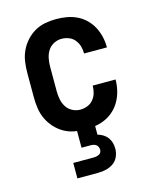

<svg xmlns="http://www.w3.org/2000/svg" viewBox="-113 -604 726 901"><g transform="rotate(-15 250.0 -154.0)"><path d="M247 8Q220 8 193 3Q166 -2 142.5 -15.5Q119 -29 100.5 -49.5Q82 -70 70.5 -94.5Q59 -119 55 -146Q51 -173 51 -200V-320Q51 -347 55 -374Q59 -401 70.5 -425.5Q82 -450 100.5 -470.5Q119 -491 142.5 -504.5Q166 -518 193 -523Q220 -528 247 -528Q273 -528 298.5 -523.5Q324 -519 347 -508Q370 -497 388.5 -479Q407 -461 419 -438.5Q431 -416 437 -390.5Q443 -365 443 -340V-338H332V-339Q332 -357 327 -374Q322 -391 310.5 -405Q299 -419 282 -425.5Q265 -432 247 -432Q227 -432 209 -422.5Q191 -413 180.5 -396.5Q170 -380 166 -360Q162 -340 162 -320V-200Q162 -180 166 -160Q170 -140 180.5 -123.5Q191 -107 209 -97.5Q227 -88 247 -88Q265 -88 282 -94.5Q299 -101 310.5 -115Q322 -129 327 -146Q332 -163 332 -181V-182H443V-180Q443 -155 437 -129.5Q431 -104 419 -81.5Q407 -59 388.5 -41Q370 -23 347 -12Q324 -1 298.5 3.5Q273 8 247 8ZM150 220V145H250Q257 145 263.5 143.5Q270 142 276 139Q282 136 285 130Q288 124 288 118Q288 110 285 103.5Q282 97 276.5 93Q271 89 264 87.5Q257 86 250 86H206V-88H294V46Q308 50 320.5 57.5Q333 65 341.5 76.5Q350 88 354 102Q358 116 358 131Q358 150 350 169Q342 188 325.5 199.5Q309 211 289.5 215.5Q270 220 250 220Z"/></g></svg>

Font: Iosevka Web
Style: Bold
Weight: 700
Monospace: yes
Designer: Belleve Invis
Foundry: Belleve Invis
Version: Version 28.0.3; ttfautohint (v1.8.3)